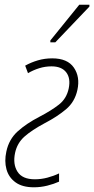

<svg xmlns="http://www.w3.org/2000/svg" viewBox="-20 -786 400 816"><path d="M124 10Q75 10 46 -11Q17 -32 7.5 -66.5Q-2 -101 7 -142Q18 -194 55 -227.5Q92 -261 148 -290Q198 -316 230.5 -341.5Q263 -367 272 -410Q281 -453 261.5 -478.5Q242 -504 199 -504Q172 -504 146.5 -496Q121 -488 99 -475L87 -507Q112 -521 141 -529.5Q170 -538 202 -538Q267 -538 294 -498.5Q321 -459 309 -404Q298 -353 260.5 -321.5Q223 -290 171 -263Q115 -233 84 -205.5Q53 -178 44 -136Q34 -88 54.5 -56Q75 -24 128 -24Q155 -24 181.5 -31Q208 -38 231 -49V-14Q209 -4 181 3Q153 10 124 10ZM194 -614 317 -766H360V-758L215 -606H194Z"/></svg>

Font: Noto Sans Condensed ExtraLight
Style: Italic
Weight: 200
Width: 3
Italic angle: -12°
Designer: Monotype Design Team
Foundry: Monotype Imaging Inc.
Version: Version 2.013; ttfautohint (v1.8.4.7-5d5b)